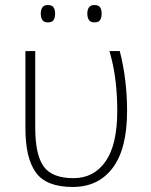

<svg xmlns="http://www.w3.org/2000/svg" viewBox="-20 -733 599 763"><path d="M269 10Q164 10 122.5 -47.5Q81 -105 81 -223V-530H120V-227Q120 -118 153.5 -71.5Q187 -25 272 -25Q353 -25 399.5 -91.5Q446 -158 446 -293Q446 -354 439 -413Q432 -472 415 -530H456Q485 -417 485 -292Q485 -142 428 -66Q371 10 269 10ZM142 -679Q142 -694 148.5 -703.5Q155 -713 170 -713Q187 -713 193 -703.5Q199 -694 199 -679Q199 -663 193 -653.5Q187 -644 170 -644Q155 -644 148.5 -653.5Q142 -663 142 -679ZM327 -679Q327 -694 333.5 -703.5Q340 -713 355 -713Q372 -713 378 -703.5Q384 -694 384 -679Q384 -663 378 -653.5Q372 -644 355 -644Q340 -644 333.5 -653.5Q327 -663 327 -679Z"/></svg>

Font: Noto Sans ExtraLight
Style: Regular
Weight: 200
Designer: Monotype Design Team
Foundry: Monotype Imaging Inc.
Version: Version 2.007